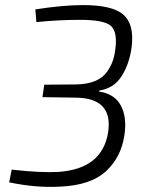

<svg xmlns="http://www.w3.org/2000/svg" viewBox="-20 -722 588 755"><path d="M123 -635 119 -685Q227 -702 307 -702Q422 -702 465 -664.5Q508 -627 498 -540Q490 -474 459.5 -424.5Q429 -375 371 -366L369 -362Q431 -353 455.5 -306.5Q480 -260 469 -189Q456 -103 396 -48Q336 7 215 12Q120 17 16 -5L26 -55Q141 -42 210 -46Q382 -58 405 -201Q426 -337 277 -338L147 -340L154 -389L281 -390Q324 -391 354 -403.5Q384 -416 400 -438.5Q416 -461 423.5 -483Q431 -505 434 -533Q442 -599 414.5 -621.5Q387 -644 295 -644Q209 -644 123 -635Z"/></svg>

Font: Exo 2.0 Light
Style: Italic
Weight: 300
Italic angle: -8°
Designer: Natanael Gama
Version: Version 1.001;PS 001.001;hotconv 1.0.70;makeotf.lib2.5.58329